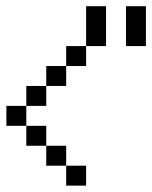

<svg xmlns="http://www.w3.org/2000/svg" viewBox="-20 -582 478 602"><path d="M0 -187.5V-250H62.5V-187.5ZM62.5 -125V-187.5H125V-125ZM125 -62.5V-125H187.5V-62.5ZM62.5 -250V-312.5H125V-250ZM125 -312.5V-375H187.5V-312.5ZM187.5 -375V-437.5H250V-375ZM187.5 0V-62.5H250V0ZM250 -500V-562.5H312.5V-500ZM250 -437.5V-500H312.5V-437.5ZM375 -500V-562.5H437.5V-500ZM375 -437.5V-500H437.5V-437.5Z"/></svg>

Font: AprilSans
Style: Regular
Weight: 400
Designer: typesprite
Version: Version 1.001;PS 001.001;hotconv 1.0.88;makeotf.lib2.5.64775